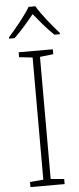

<svg xmlns="http://www.w3.org/2000/svg" viewBox="-62 -981 419 1013"><g transform="rotate(-5 147.0 -474.0)"><path d="M166 -948H130C106 -906 50 -838 13 -797V-790H42C78 -824 118 -871 148 -908C178 -871 217 -824 253 -790H282V-797C245 -838 190 -906 166 -948ZM238 0V-27L167 -33V-680L238 -688V-714H57V-688L128 -680V-33L57 -27V0Z"/></g></svg>

Font: Noto Sans Cherokee ExtraLight
Style: Regular
Weight: 200
Designer: Monotype Design Team
Foundry: Monotype Imaging Inc.
Version: Version 2.001